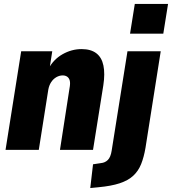

<svg xmlns="http://www.w3.org/2000/svg" viewBox="-20 -757 869 970"><path d="M8 0 87 -498H244L230 -408H224Q250 -457 296 -483Q342 -509 392 -509Q439 -509 466.5 -488Q494 -467 502.5 -426Q511 -385 502 -326L450 0H283L331 -310Q336 -336 332.5 -349.5Q329 -363 319.5 -369.5Q310 -376 297 -376Q280 -376 264.5 -367Q249 -358 238.5 -342Q228 -326 224 -304L176 0ZM637 -587 661 -737H829L805 -587ZM436 193 450 73 490 67Q511 65 525 51Q539 37 544 5L624 -498H792L715 -10Q707 37 693 72Q679 107 653 131Q627 155 584.5 169Q542 183 477 189Z"/></svg>

Font: Nunito Sans 10pt Condensed Black
Style: Italic
Weight: 900
Width: 3
Italic angle: -9°
Designer: Vernon Adams
Foundry: Vernon Adams
Version: Version 3.101;gftools[0.9.27]